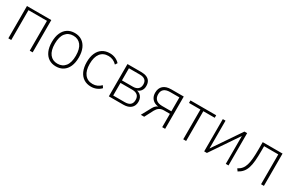

<svg xmlns="http://www.w3.org/2000/svg" viewBox="117 -1497 3800 2508"><g transform="rotate(30 2017.0 -243.0)"><path d="M89 0V-487H456V0H412V-450H133V0Z M809 8Q746 8 700.5 -21.5Q655 -51 630 -107.5Q605 -164 605 -244Q605 -324 630 -380Q655 -436 700.5 -465.5Q746 -495 809 -495Q871 -495 916.5 -465.5Q962 -436 987 -380Q1012 -324 1012 -244Q1012 -164 987 -107.5Q962 -51 916.5 -21.5Q871 8 809 8ZM808 -33Q883 -33 925 -86.5Q967 -140 967 -244Q967 -348 925 -401.5Q883 -455 809 -455Q735 -455 692.5 -401.5Q650 -348 650 -244Q650 -140 692.5 -86.5Q735 -33 808 -33Z M1339 8Q1274 8 1227.5 -22Q1181 -52 1156 -108.5Q1131 -165 1131 -245Q1131 -323 1156 -379.5Q1181 -436 1227.5 -465.5Q1274 -495 1339 -495Q1383 -495 1421.5 -478.5Q1460 -462 1487 -432L1466 -399Q1440 -427 1407.5 -441Q1375 -455 1340 -455Q1261 -455 1218.5 -400.5Q1176 -346 1176 -243Q1176 -142 1219 -87.5Q1262 -33 1339 -33Q1375 -33 1406.5 -46.5Q1438 -60 1464 -87L1486 -54Q1459 -25 1420.5 -8.5Q1382 8 1339 8Z M1605 0V-487H1813Q1862 -487 1895.5 -472.5Q1929 -458 1945.5 -430Q1962 -402 1962 -360Q1962 -316 1939 -286.5Q1916 -257 1875 -246L1876 -252Q1908 -247 1930 -231Q1952 -215 1964 -190.5Q1976 -166 1976 -132Q1976 -70 1936 -35Q1896 0 1823 0ZM1649 -38H1823Q1877 -38 1904.5 -61.5Q1932 -85 1932 -133Q1932 -181 1904.5 -204.5Q1877 -228 1825 -228H1649ZM1649 -266H1815Q1864 -266 1891 -290.5Q1918 -315 1918 -360Q1918 -405 1891.5 -427Q1865 -449 1814 -449H1649Z M2087 0 2167 -147Q2183 -177 2204.5 -193Q2226 -209 2251 -209H2257L2255 -205Q2211 -205 2177 -221.5Q2143 -238 2124 -269.5Q2105 -301 2105 -345Q2105 -412 2146 -449.5Q2187 -487 2267 -487H2454V0H2410V-201H2322Q2279 -201 2252.5 -183.5Q2226 -166 2207 -132L2138 0ZM2272 -239H2410V-449H2272Q2210 -449 2179.5 -423Q2149 -397 2149 -346Q2149 -295 2179.5 -267Q2210 -239 2272 -239Z M2727 0V-449H2555V-487H2943V-449H2771V0Z M3043 0V-487H3084V-44H3068L3369 -487H3410V0H3369V-444H3385L3084 0Z M3552 9 3528 -24Q3564 -43 3587 -71Q3610 -99 3622.5 -140.5Q3635 -182 3640 -241Q3645 -300 3645 -382V-487H3944V0H3901V-450H3687V-381Q3687 -294 3681.5 -230Q3676 -166 3661 -120.5Q3646 -75 3619.5 -44Q3593 -13 3552 9Z"/></g></svg>

Font: Nunito Sans 10pt SemiCondensed ExtraLight
Style: Regular
Weight: 250
Width: 4
Designer: Vernon Adams
Foundry: Vernon Adams
Version: Version 3.101;gftools[0.9.27]